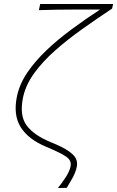

<svg xmlns="http://www.w3.org/2000/svg" viewBox="-20 -752 588 965"><path d="M271 193Q289 171 309 140.8Q329 110.5 334.5 85Q341 55.5 313.5 36Q286 16.5 213.5 -13.5Q122 -51.5 83.8 -113.2Q45.5 -175 65.5 -269Q78.5 -330 117.2 -387.2Q156 -444.5 213 -498.8Q270 -553 339.2 -604.2Q408.5 -655.5 483 -704H416Q386.5 -704 345.5 -704Q304.5 -704 260.2 -703.2Q216 -702.5 175.5 -701L182 -732H548.5L543.5 -709Q469 -659.5 395.2 -607.2Q321.5 -555 258.5 -499.5Q195.5 -444 152.5 -385Q109.5 -326 96 -263Q77 -172.5 113.2 -122.5Q149.5 -72.5 235 -37.5Q295.5 -13 325 7.5Q354.5 28 362.5 47.2Q370.5 66.5 365.5 88.5Q359.5 116 343 145.2Q326.5 174.5 315.5 192Z"/></svg>

Font: Commissioner Flair Thin
Style: Italic
Weight: 100
Italic angle: -12°
Designer: Kostas Bartsokas
Foundry: Kostas Bartsokas
Version: Version 1.000; ttfautohint (v1.8.3)